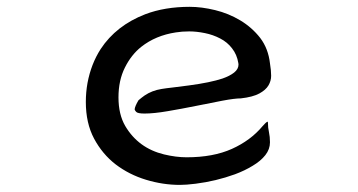

<svg xmlns="http://www.w3.org/2000/svg" viewBox="-20 -490 1040 557"><path d="M530.3 -470.2Q458 -470.2 401.4 -448.7Q316.9 -416 272 -347.7Q244.1 -304.2 233.9 -249.5Q229 -222.7 229 -194.3Q229 -132.8 252.9 -87.9Q276.9 -43 315.4 -13.2Q354.5 16.6 403.6 31.5Q452.6 46.4 502 46.4Q520 46.4 547.4 43Q606.4 35.6 661.6 15.6Q690.4 4.9 713.4 -9.3Q736.3 -22.9 749.8 -40Q763.2 -57.1 763.2 -77.1Q763.2 -93.3 760.3 -106.4Q757.3 -119.6 757.3 -133.8Q757.3 -135.7 756.8 -137.2Q754.9 -136.7 752.9 -135.3Q751 -133.8 749 -131.8Q745.6 -128.4 741.7 -124Q707 -82.5 652.8 -58.1Q598.6 -33.7 521.5 -33.7Q490.7 -33.7 456.1 -42Q381.3 -60.1 343.3 -124.5Q323.7 -158.2 323.7 -207.5Q323.7 -256.8 342.3 -293.9Q360.8 -331.1 389.6 -354Q431.6 -387.2 490.2 -396Q507.8 -398.9 529.1 -398.9Q550.3 -398.9 574.2 -394Q598.1 -389.2 618.7 -378.4Q639.6 -367.7 653.3 -349.6Q667.5 -331.5 671.4 -307.1Q671.9 -305.2 671.9 -302.7Q671.9 -289.6 659.2 -279.5Q646.5 -269.5 625.5 -262.2Q590.3 -250.5 528.3 -242.2Q503.4 -238.8 481.9 -236.3Q460.4 -233.9 448.7 -231.9Q420.9 -227.5 399.4 -212.9Q391.1 -207 381.8 -199.2Q371.6 -182.1 370.6 -172.9Q370.6 -170.4 375 -165.5Q379.4 -160.6 399.4 -160.6Q426.3 -160.6 466.6 -167.5Q506.8 -174.3 547.9 -182.6Q588.9 -190.9 624.8 -197.8Q660.6 -204.6 678.7 -204.6Q713.4 -208.5 732.4 -218.8Q751 -229 758.8 -242.2Q766.6 -255.4 766.6 -270Q766.6 -285.6 763.2 -306.2Q758.3 -349.1 734.9 -379.9Q710.9 -410.6 677 -430.9Q643.1 -451.2 604 -460.7Q564.9 -470.2 530.3 -470.2Z"/></svg>

Font: Bakudai
Style: Light
Weight: 300
Version: Version 1.48